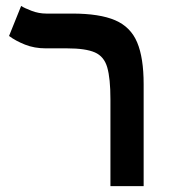

<svg xmlns="http://www.w3.org/2000/svg" viewBox="-20 -632 626 652"><path d="M467.8 -346.2V0H355V-294.9Q355 -365.7 344.2 -403.1Q333.5 -440.4 302 -454.1Q270.5 -467.8 208 -467.8H135.7Q96.7 -467.8 64.9 -480.5Q33.2 -493.2 10.7 -509.8L51.8 -611.8Q63 -604.5 87.4 -595.2Q111.8 -585.9 137.2 -585.9H225.1Q318.4 -585.9 371.1 -563.2Q423.8 -540.5 445.8 -488Q467.8 -435.5 467.8 -346.2Z"/></svg>

Font: CaskaydiaCove NF SemiBold
Style: Regular
Weight: 600
Designer: Aaron Bell
Foundry: Saja Typeworks
Version: Version 2111.001; VTT 6.35;Nerd Fonts 3.2.1